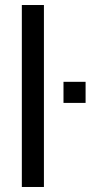

<svg xmlns="http://www.w3.org/2000/svg" viewBox="-20 -745 374 765"><path d="M67 0V-725H155V0ZM233 -335V-419H321V-335Z"/></svg>

Font: Libra Sans
Style: Regular
Weight: 400
Foundry: Context Ltd
Version: Version 1.000; ttfautohint (v1.3)